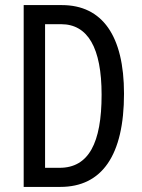

<svg xmlns="http://www.w3.org/2000/svg" viewBox="-20 -734 556 754"><path d="M467 -366C467 -593 382 -714 223 -714H73V0H217C381 0 467 -125 467 -366ZM379 -362C379 -172 328 -75 214 -75H157V-639H220C325 -639 379 -546 379 -362Z"/></svg>

Font: Noto Sans Lao Looped ExtraCondensed
Style: Regular
Weight: 400
Width: 2
Designer: Mark Frömberg, Ben Mitchell
Foundry: The Fontpad Ltd
Version: Version 1.003